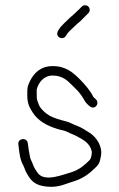

<svg xmlns="http://www.w3.org/2000/svg" viewBox="-20 -720 455 732"><path d="M304.5 -700C299.5 -700 295.3 -698.3 292 -695L281 -684C269.5 -672.5 256.1 -660.5 245 -651C235.5 -641.5 212.7 -621.2 206 -610C202.4 -604.2 196.6 -596.6 198.5 -588C201.8 -572.8 223.3 -569.6 231 -583C237.3 -593.1 239.7 -596.7 251 -607C266.5 -621.2 270.4 -626.5 286 -639L317 -670C320.3 -673.3 322 -677.5 322 -682.5C322 -692.4 314.4 -700 304.5 -700ZM180.5 -432C220.1 -432 238.8 -411.2 259 -391L278 -372C284 -364.7 289 -358 293 -352C301.9 -339.5 302.6 -332.2 315 -321C320.2 -316.5 325.6 -310 334.5 -310C349.3 -310 357.4 -329.6 346 -341C343.6 -343.4 334 -351.2 334 -354C323 -375.9 302 -400 285 -417C259.2 -442.8 231.4 -468 181 -468C134.9 -468 109.1 -441.6 93.5 -409.5C84.1 -390 84 -384.8 84 -359C84 -327.1 90.6 -312.9 104 -292C125.5 -258.6 158.4 -240.8 200 -228C216.1 -223 224.2 -223.4 237 -217C249.3 -210.3 262.2 -206.7 274 -200C298.5 -186.6 323.7 -173.5 330 -142C330 -129.6 327.8 -115.8 321 -109C302.1 -90.1 283.2 -73.7 254 -64C222.6 -55.3 152.3 -24.8 125 -59C118.5 -68 110.1 -79.8 106 -92C101.7 -104.9 95.8 -111.3 94 -124C90.9 -139.3 87.7 -158.4 86 -174C83 -198 46.7 -192.8 50 -170C52.8 -144.7 55.9 -113.1 66 -95C72.8 -83.7 75.9 -67.1 84 -56C100.1 -26.6 118 -12.6 159 -8.5C204.9 -3.9 230.5 -19.8 265 -30C299.4 -40.9 324.1 -61.1 346 -83C361.2 -98.2 360.5 -105.6 365 -126C371.4 -164.1 346.6 -195.5 326 -211C309.3 -221.5 291.7 -233.8 272 -241C258.7 -245.4 243.1 -255.6 229 -258C209.4 -262.9 184.5 -270.2 169 -279C154.1 -287.5 129.7 -308.3 126 -327C121.3 -337.9 120 -341.6 120 -359V-379C126.7 -405.7 147.4 -432 180.5 -432Z"/></svg>

Font: HoneyBee
Style: Lit
Weight: 300
Foundry: Cannot Into Space Fonts
Version: Version 0.89